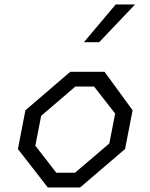

<svg xmlns="http://www.w3.org/2000/svg" viewBox="-20 -822 660 842"><path d="M189.5 0H331.5L528.5 -168.5L561.5 -338.5L438.5 -507H288L91.5 -338.5L58.5 -168.5ZM135 -183 160.5 -314 310.5 -442.5H392.5L485 -324L459.5 -193L309 -64.5H227ZM348 -637 487.5 -802.5H572.5L415 -637Z"/></svg>

Font: Monaspace Krypton Light
Style: Italic
Weight: 300
Italic angle: -11°
Designer: Riley Cran & the Lettermatic Team
Foundry: Lettermatic
Version: Version 1.101 (Monaspace Krypton)